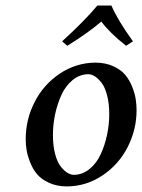

<svg xmlns="http://www.w3.org/2000/svg" viewBox="-20 -666 515 696"><path d="M299.8 -397Q268.6 -396.5 243.4 -376Q218.3 -355.5 203.1 -322.8Q188 -290 179.9 -252.2Q171.9 -214.4 171.9 -176.8Q171.9 -137.7 179.7 -108.2Q187.5 -78.6 199.7 -63Q211.9 -47.4 224.1 -39.8Q236.3 -32.2 248 -32.2Q279.3 -32.7 304.4 -53.2Q329.6 -73.7 344.7 -106.2Q359.9 -138.7 367.9 -176.5Q376 -214.4 376 -252Q376 -291 368.2 -320.6Q360.4 -350.1 348.1 -366Q335.9 -381.8 323.7 -389.4Q311.5 -397 299.8 -397ZM222.2 9.8H221.2Q185.1 9.3 157.5 -3.4Q129.9 -16.1 114.5 -34.4Q99.1 -52.7 89.4 -77.4Q79.6 -102.1 76.4 -122.1Q73.2 -142.1 73.2 -162.1Q73.2 -232.9 105.5 -296.1Q137.7 -359.4 196.5 -398.9Q255.4 -438.5 326.2 -439H327.1Q363.3 -438.5 390.9 -425.8Q418.5 -413.1 433.8 -394.8Q449.2 -376.5 459 -351.8Q468.8 -327.1 471.9 -307.1Q475.1 -287.1 475.1 -267.1Q475.1 -196.3 442.9 -133.1Q410.6 -69.8 351.8 -30.3Q293 9.3 222.2 9.8ZM333 -646H383.8Q406.2 -593.8 461.9 -516.1L437 -500Q377.9 -546.4 347.2 -587.9Q302.2 -548.8 224.1 -500L205.1 -516.1Q287.6 -591.3 333 -646Z"/></svg>

Font: Common Serif Medium
Style: Italic
Weight: 500
Italic angle: -12°
Designer: Philipp H. Poll, Khaled Hosny
Foundry: Stefan Peev, Context Ltd.
Version: Version 1.026